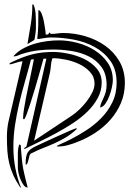

<svg xmlns="http://www.w3.org/2000/svg" viewBox="-20 -841 592 861"><path d="M11 -229Q11 -246 13 -265Q15 -284 19 -300L81 -566Q74 -566 65 -563.5Q56 -561 48 -558.5Q40 -556 33 -554Q26 -552 22 -553Q23 -558 27 -559.5Q31 -561 34 -563Q81 -586 123.5 -597Q166 -608 218 -608Q248 -608 285.5 -600.5Q323 -593 356.5 -577Q390 -561 413 -534.5Q436 -508 436 -471Q436 -434 418.5 -401.5Q401 -369 372.5 -341Q344 -313 307.5 -289Q271 -265 233 -244.5Q195 -224 159 -206.5Q123 -189 95 -175L90 -173H88Q89 -179 93 -180Q97 -181 99 -186L188 -578H175Q174 -575 168.5 -554.5Q163 -534 154.5 -504.5Q146 -475 136 -441Q126 -407 116.5 -378Q107 -349 99.5 -328.5Q92 -308 88 -306Q83 -307 83.5 -311.5Q84 -316 84 -319Q84 -329 87.5 -351.5Q91 -374 96.5 -402.5Q102 -431 108.5 -460.5Q115 -490 120 -515.5Q125 -541 128.5 -557.5Q132 -574 132 -575H126Q119 -575 118 -571Q106 -524 92 -476Q78 -428 66.5 -379Q55 -330 47.5 -281Q40 -232 40 -182Q40 -86 74 0H71Q51 -30 39.5 -56Q28 -82 21.5 -108.5Q15 -135 13 -164Q11 -193 11 -229ZM68 -193Q73 -193 73.5 -184Q74 -175 74 -173Q76 -151 78 -128Q80 -105 84 -84Q85 -79 88 -65.5Q91 -52 94.5 -38Q98 -24 101 -12.5Q104 -1 104 0Q94 0 86 -11Q78 -22 72 -36.5Q66 -51 63 -65.5Q60 -80 60 -88V-156Q60 -159 60.5 -165Q61 -171 62 -177Q63 -183 64.5 -188Q66 -193 68 -193ZM322 -266 325 -263Q298 -238 273 -223.5Q248 -209 223.5 -198Q199 -187 173 -177Q147 -167 118 -152Q114 -150 112 -142Q110 -134 108 -125.5Q106 -117 103.5 -110Q101 -103 97 -103Q95 -103 95 -105.5Q95 -108 95 -110Q95 -141 104 -157Q113 -173 142 -186Q150 -190 177.5 -202.5Q205 -215 235.5 -229Q266 -243 291.5 -254Q317 -265 322 -266ZM234 -185Q235 -188 255 -196.5Q275 -205 305 -220.5Q335 -236 369.5 -258.5Q404 -281 434 -311.5Q464 -342 483.5 -381.5Q503 -421 503 -470Q503 -529 475 -568Q447 -607 404 -630.5Q361 -654 309.5 -663.5Q258 -673 210 -673Q195 -673 180.5 -670.5Q166 -668 152 -666L147 -667Q151 -699 151.5 -728.5Q152 -758 152 -790Q152 -795 153 -796Q161 -794 167 -779Q173 -764 176.5 -746Q180 -728 182.5 -710.5Q185 -693 185 -686H188Q197 -686 197.5 -688.5Q198 -691 203 -696Q205 -689 210 -689Q224 -689 237.5 -691Q251 -693 264 -693Q313 -693 362.5 -678.5Q412 -664 451.5 -636Q491 -608 515.5 -566Q540 -524 540 -469Q540 -421 522.5 -379.5Q505 -338 475 -304Q445 -270 406.5 -245Q368 -220 326 -204Q306 -196 284 -190Q262 -184 240 -184Q238 -184 237 -184.5Q236 -185 234 -185ZM133 -210 303 -323Q318 -333 335.5 -349.5Q353 -366 368 -385.5Q383 -405 393.5 -426Q404 -447 404 -466Q404 -496 384 -518Q364 -540 335.5 -553.5Q307 -567 275 -573.5Q243 -580 219 -580Q218 -580 216.5 -579Q215 -578 214 -578Q209 -561 208 -544.5Q207 -528 203 -511ZM458 -460Q458 -509 435.5 -540Q413 -571 377.5 -588.5Q342 -606 299.5 -612.5Q257 -619 218 -619Q185 -619 151 -615Q117 -611 85 -601Q76 -599 64 -593.5Q52 -588 42 -588Q41 -588 41 -589V-590Q59 -610 84 -623.5Q109 -637 136 -645Q163 -653 191 -656.5Q219 -660 245 -660Q284 -660 326.5 -649Q369 -638 404.5 -615.5Q440 -593 463 -559.5Q486 -526 486 -481Q486 -470 482 -450.5Q478 -431 470.5 -411Q463 -391 452.5 -376Q442 -361 429 -359Q430 -370 434.5 -380.5Q439 -391 444.5 -402.5Q450 -414 454 -428Q458 -442 458 -460ZM103 -643Q111 -689 118 -732Q125 -775 125 -821H130Q138 -802 139.5 -780.5Q141 -759 141 -738V-712Q141 -705 138.5 -687Q136 -669 134 -662Z"/></svg>

Font: Akronim
Style: Regular
Weight: 400
Designer: Grzegorz Klimczewski
Foundry: Fonty.PL
Version: Version 1.001